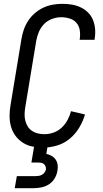

<svg xmlns="http://www.w3.org/2000/svg" viewBox="-20 -763 540 1003"><path d="M206 8Q177 8 149.5 2.5Q122 -3 99.5 -17.5Q77 -32 61 -53.5Q45 -75 37.5 -101.5Q30 -128 30 -156.5Q30 -185 35 -214L92 -559Q96 -584 104.5 -608.5Q113 -633 127.5 -655Q142 -677 162.5 -694.5Q183 -712 206.5 -723Q230 -734 255.5 -738.5Q281 -743 306 -743Q331 -743 355 -739Q379 -735 400.5 -725Q422 -715 439 -698.5Q456 -682 465 -660.5Q474 -639 476.5 -614.5Q479 -590 475 -564L474 -555H396L397 -561Q400 -584 396.5 -606Q393 -628 379 -644Q365 -660 343.5 -666.5Q322 -673 299 -673Q276 -673 251.5 -664Q227 -655 209.5 -636.5Q192 -618 182.5 -595Q173 -572 169 -548L112 -203Q109 -185 108.5 -167.5Q108 -150 112 -133.5Q116 -117 124.5 -103Q133 -89 147 -79.5Q161 -70 178 -66Q195 -62 212 -62Q236 -62 260 -70.5Q284 -79 302.5 -96.5Q321 -114 333 -136.5Q345 -159 351 -182L424 -165Q414 -130 394 -96.5Q374 -63 344.5 -38.5Q315 -14 278.5 -3Q242 8 206 8ZM57 220 68 157H168Q176 157 184 155.5Q192 154 200 149.5Q208 145 213 137.5Q218 130 220 122Q221 114 218 106.5Q215 99 209.5 94Q204 89 195.5 87.5Q187 86 179 86H144L169 -62H239L222 41Q237 44 250 51.5Q263 59 271 71Q279 83 281 98Q283 113 280 129Q277 149 266 168Q255 187 237 199Q219 211 198 215.5Q177 220 157 220Z"/></svg>

Font: Iosevka Fixed
Style: Italic
Weight: 400
Italic angle: -9°
Monospace: yes
Designer: Belleve Invis
Foundry: Belleve Invis
Version: Version 33.2.4